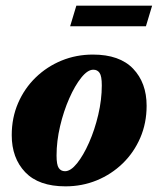

<svg xmlns="http://www.w3.org/2000/svg" viewBox="-20 -644 560 679"><path d="M308.5 -451Q403 -451 450.8 -401Q498.5 -351 498.5 -270Q498.5 -208.5 476 -156.5Q453.5 -104.5 413.8 -66Q374 -27.5 322.2 -6.2Q270.5 15 211.5 15Q117 15 69.2 -35Q21.5 -85 21.5 -166Q21.5 -227.5 44 -279.5Q66.5 -331.5 106.2 -370Q146 -408.5 197.8 -429.8Q249.5 -451 308.5 -451ZM210 -38.5Q230 -38.5 252.5 -66.5Q275 -94.5 295 -139.8Q315 -185 327.5 -238.2Q340 -291.5 340 -342Q340 -375 332.2 -386.2Q324.5 -397.5 310 -397.5Q290 -397.5 267.5 -369.5Q245 -341.5 225 -296.2Q205 -251 192.5 -197.8Q180 -144.5 180 -94Q180 -61 187.8 -49.8Q195.5 -38.5 210 -38.5ZM228 -551 250 -624H518L496 -551Z"/></svg>

Font: Newsreader Text ExtraBold
Style: Italic
Weight: 800
Italic angle: -17°
Designer: Hugues Gentile
Foundry: Production Type
Version: Version 1.001